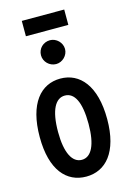

<svg xmlns="http://www.w3.org/2000/svg" viewBox="-122 -849 618 918"><g transform="rotate(-15 187.5 -390.5)"><path d="M82 -714H292V-790H82ZM188 -548C219 -548 247 -575 247 -607C247 -639 219 -666 188 -666C154 -666 128 -640 128 -607C128 -575 155 -548 188 -548ZM188 9C284 9 355 -67 355 -231C355 -397 284 -476 188 -476C91 -476 21 -397 21 -231C21 -67 91 9 188 9ZM188 -74C141 -74 112 -128 112 -232C112 -341 142 -392 188 -392C235 -392 263 -341 263 -232C263 -128 235 -74 188 -74Z"/></g></svg>

Font: Inconsolata Condensed
Style: Bold
Weight: 700
Width: 3
Monospace: yes
Designer: Raph Levien, Cyreal, Brenton Simpson
Foundry: Raph Levien, Cyreal, Google
Version: Version 3.100